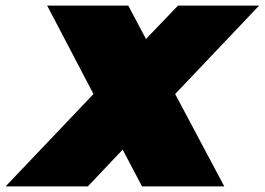

<svg xmlns="http://www.w3.org/2000/svg" viewBox="-62 -664 943 684"><path d="M-42 0 271 -329 106 -644H395L458 -525L572 -644H861L562 -329L737 0H444L375 -131L251 0Z"/></svg>

Font: Kanit Black
Style: Italic
Weight: 900
Italic angle: -12°
Designer: Katatrad Team
Foundry: CadsonDemak
Version: Version 2.000; ttfautohint (v1.8.3)